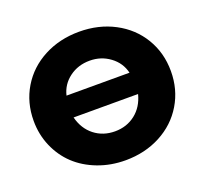

<svg xmlns="http://www.w3.org/2000/svg" viewBox="-125 -861 1089 1022"><g transform="rotate(-20 419.5 -350.0)"><path d="M419.9 14.2Q336.9 14.2 264.4 -13.4Q191.9 -41 140.6 -89.1Q89.4 -137.2 60.1 -204.8Q30.8 -272.5 30.8 -350.1Q30.8 -453.6 80.8 -536.9Q130.9 -620.1 220 -667Q309.1 -713.9 419.9 -713.9Q530.3 -713.9 619.1 -667Q708 -620.1 758.1 -536.9Q808.1 -453.6 808.1 -350.1Q808.1 -246.6 758.1 -163.1Q708 -79.6 619.1 -32.7Q530.3 14.2 419.9 14.2ZM419.9 -149.9Q486.3 -149.9 535.4 -188.2Q584.5 -226.6 602.1 -294.9H236.8Q254.4 -226.6 303.5 -188.2Q352.5 -149.9 419.9 -149.9ZM241.2 -417H598.1Q584 -476.1 534.2 -512.9Q484.4 -549.8 419.9 -549.8Q354 -549.8 304.7 -513.2Q255.4 -476.6 241.2 -417Z"/></g></svg>

Font: Montserrat ExtraBold
Style: Regular
Weight: 800
Designer: Julieta Ulanovsky
Foundry: Julieta Ulanovsky
Version: Version 9.000